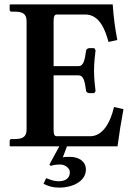

<svg xmlns="http://www.w3.org/2000/svg" viewBox="-20 -666 602 874"><path d="M256 83C275 83 298 99 298 118C298 145 278 159 248 159C228 159 217 155 190 145L178 171C203 182 218 188 250 188C311 188 371 159 371 106C371 68 338 48 298 48C289 48 274 48 266 50L285 0H515C522 -54 532 -116 542 -169L499 -179C482 -105 446 -46 391 -46H238C229 -46 224 -52 224 -75V-323H337C362 -323 366 -293 372 -252C372 -248 378 -242 388 -242H409L415 -251C413 -268 408 -308 408 -344C408 -381 413 -421 415 -437L409 -447H388C378 -447 372 -440 372 -436C366 -396 362 -365 337 -365H224V-571C224 -592 229 -600 238 -600H368C435 -600 460 -526 474 -475L514 -484C504 -535 497 -588 493 -646H27L24 -644V-621C24 -616 28 -613 32 -613H46C86 -613 101 -601 101 -569V-77C101 -45 86 -33 46 -33H32C28 -33 24 -30 24 -24V-2L27 0H250L205 83L211 89C227 84 237 83 256 83Z"/></svg>

Font: Libertinus Serif Semibold
Style: Regular
Weight: 600
Designer: Philipp H. Poll, Khaled Hosny
Foundry: Caleb Maclennan
Version: Version 7.050;RELEASE